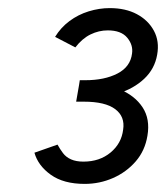

<svg xmlns="http://www.w3.org/2000/svg" viewBox="-20 -827 410 474"><path d="M189 -373Q137 -373 105.5 -395.5Q74 -418 65 -450L122 -470Q128 -459 135.5 -449Q143 -439 155.5 -433.5Q168 -428 186 -428Q226 -428 253 -450.5Q280 -473 284 -507Q289 -539 264.5 -557.5Q240 -576 187 -576H168L176 -622H189Q238 -622 275.5 -606.5Q313 -591 332 -562Q351 -533 344 -492Q338 -455 315 -428.5Q292 -402 259 -387.5Q226 -373 189 -373ZM170 -584 177 -629H191Q238 -629 270 -645.5Q302 -662 306 -695Q309 -716 294 -734Q279 -752 246 -752Q224 -752 203.5 -742Q183 -732 166 -710L116 -736Q130 -759 151.5 -775Q173 -791 199 -799Q225 -807 251 -807Q290 -807 318 -792Q346 -777 360 -751Q374 -725 368 -692Q362 -657 336 -632.5Q310 -608 271 -596Q232 -584 186 -584Z"/></svg>

Font: Figtree Light Light
Style: Italic
Weight: 300
Italic angle: -9.5°
Version: Version 2.000